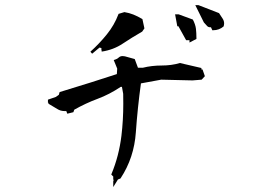

<svg xmlns="http://www.w3.org/2000/svg" viewBox="-20 -762 1040 755"><path d="M541.5 -495.6Q576.7 -504.4 616.2 -504.4Q654.3 -504.4 687.5 -514.2L772 -494.6V-490.2V-488.8H776.4L785.6 -462.4L772.9 -448.7L737.3 -445.8L613.8 -448.7L534.2 -434.1Q521 -338.4 514.2 -241.7Q507.3 -141.6 454.6 -61.5L453.6 -60.1L443.8 -56.2L425.3 -26.4V-48.8L427.2 -55.2H425.3V-67.9L417.5 -75.7L418.9 -79.1Q447.8 -148.9 457.5 -228Q464.8 -289.6 464.8 -354Q464.8 -373.5 464.4 -393.1L459.5 -420.4H454.6Q410.2 -390.6 363.5 -373.3Q316.9 -356 272 -330.6L268.6 -320.8L244.6 -314.9L240.7 -325.2Q237.8 -325.2 234.4 -325.2Q217.8 -325.2 205.1 -333.5L173.3 -352.5L170.4 -354.5V-357.9H168.5V-366.2V-370.1L199.7 -380.9L211.4 -389.2L214.4 -399.9Q346.2 -439.9 439.5 -470.7L440.9 -492.2L427.2 -525.9L433.1 -527.8Q441.4 -530.3 447 -535.9Q452.6 -541.5 462.4 -541.5Q466.3 -541.5 471.2 -540.5L509.8 -529.8L522.5 -495.6ZM335.4 -558.6Q371.1 -590.8 400.4 -627.2Q429.7 -663.6 445.3 -705.1L446.3 -707.5L469.2 -714.4Q487.8 -711.4 504.4 -704.8Q521 -698.2 540 -687L547.9 -650.4L539.1 -637.7Q499 -614.7 462.4 -590.3Q425.8 -565.9 379.9 -559.1L378.9 -568.8L377 -567.9L379.9 -571.8L373.5 -574.7H371.1L342.3 -550.8ZM668.5 -705.6H682.6L738.3 -685.1Q748.5 -665.5 750.5 -648.9Q752.4 -632.3 752.4 -612.3V-608.9L725.1 -594.7V-604H714.8H711.9L681.6 -658.7H677.2ZM806.6 -654.8Q798.3 -654.8 793.7 -660.6Q789.1 -666.5 781.7 -673.8L748 -741.7H756.8H759.8H760.7L841.3 -710.4Q849.1 -699.2 856 -688Q861.3 -679.7 861.3 -669.9Q861.3 -665 859.4 -658.2Q841.8 -643.1 818.4 -643.1H814.9L809.6 -654.8Q808.1 -654.8 806.6 -654.8Z"/></svg>

Font: Bakudai
Style: Medium
Weight: 500
Version: Version 1.48